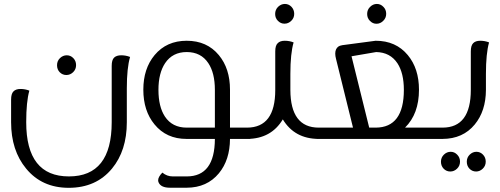

<svg xmlns="http://www.w3.org/2000/svg" viewBox="-20 -691 2488 955"><path d="M627 -407.7Q610.8 -353 610.8 -251.5V-83Q610.8 58.1 537.1 147.5Q458 243.2 321.8 243.2Q188.5 243.2 109.9 147.5Q35.2 57.1 35.2 -83V-195.3Q35.2 -224.6 46.9 -236.3Q58.6 -248.5 82 -248.5Q105 -248.5 126 -240.2Q110.4 -185.1 110.4 -83.5V-83Q110.4 186.5 322.8 186.5Q535.6 186.5 535.6 -83V-363.3Q535.6 -392.6 547.4 -404.3Q559.6 -416 583 -416Q606 -416 627 -407.7ZM343.8 -332Q329.1 -317.9 310.1 -317.9Q291 -317.9 277.3 -331.5Q263.7 -345.2 263.7 -366.7Q263.7 -387.7 278.3 -401.9Q293 -416 312 -416Q331.1 -416 344.7 -401.9Q358.4 -387.7 358.4 -367.2Q358.4 -346.2 343.8 -332Z M1048.8 -244.1Q1048.8 -328.1 1016.1 -377Q979.5 -432.1 908.7 -432.1Q838.4 -432.1 801.3 -377Q768.1 -327.1 768.1 -244.1Q768.1 -160.2 800.3 -111.3Q836.9 -56.2 908.7 -56.2H1048.8ZM1224.6 -56.2V0H1124Q1123.5 104.5 1068.8 170.9Q1009.8 242.2 909.2 242.7H825.2Q779.8 242.7 768.6 215.8Q766.6 210.9 766.6 205.6Q766.6 189 787.6 167.5Q810.1 186.5 839.4 186.5H908.7Q1048.3 186.5 1048.8 0H907.7Q807.6 0 748.5 -72.3Q692.9 -139.6 692.9 -245.1Q692.9 -349.6 749 -417Q808.6 -488.3 908.7 -488.3Q1009.3 -488.3 1068.4 -417Q1124 -350.1 1124 -245.1V-56.2Z M1395 -573.2Q1376.5 -573.2 1362.8 -586.9Q1348.6 -600.6 1348.6 -621.6Q1348.6 -642.6 1363.3 -657.2Q1378.4 -671.4 1397 -671.4Q1416 -671.4 1429.7 -657.2Q1443.4 -642.6 1443.4 -622.1Q1443.4 -601.6 1428.7 -587.4Q1414.1 -573.2 1395 -573.2ZM1568.8 -56.2V0H1564.9Q1445.3 -0.5 1386.7 -97.2Q1328.6 -0.5 1209 0H1205.1V-56.2H1209Q1349.1 -56.6 1349.1 -243.2V-435.5Q1349.1 -464.8 1361.3 -476.1Q1373 -488.3 1396.5 -488.3Q1419.4 -488.3 1440.4 -480Q1424.3 -425.3 1424.3 -323.2V-243.7Q1424.8 -56.6 1564.9 -56.2Z M1848.6 -56.2Q1988.8 -56.6 1988.8 -244.1Q1988.8 -327.1 1957 -376Q1920.9 -430.7 1851.1 -432.1L1728.5 -411.1L1816.4 -56.2ZM2153.8 -56.2V0H1556.2V-56.2H1735.8L1651.4 -397.9Q1647.5 -412.6 1647.5 -424.3Q1647.5 -448.2 1663.1 -459.5Q1668.9 -463.9 1682.6 -466.3L1848.6 -488.3Q1949.2 -488.3 2008.3 -417Q2064 -350.1 2064 -244.6Q2064 -124.5 1994.6 -56.2ZM1886.2 -587.4Q1871.6 -572.8 1852.5 -572.8Q1834 -572.8 1820.3 -586.9Q1806.2 -600.6 1806.2 -621.6Q1806.2 -642.6 1820.8 -656.7Q1835.4 -671.4 1854.5 -671.4Q1873.5 -671.4 1887.2 -656.7Q1900.9 -643.1 1900.9 -622.1Q1900.9 -601.6 1886.2 -587.4Z M2253.4 147.9Q2238.8 162.1 2219.7 162.1Q2200.7 162.1 2187 148.4Q2173.3 134.3 2173.3 113.3Q2173.3 92.3 2188 78.1Q2202.6 64 2221.7 64Q2240.2 64 2253.9 78.1Q2268.1 92.3 2268.1 112.8Q2268.1 133.8 2253.4 147.9ZM2381.3 147.9Q2366.7 162.1 2348.1 162.1Q2329.1 162.1 2315.4 148.4Q2301.8 134.3 2301.8 113.3Q2301.8 92.3 2316.4 78.1Q2331.1 64 2349.6 64Q2368.7 64 2382.3 78.1Q2396 92.3 2396 112.8Q2396 133.8 2381.3 147.9ZM2368.7 -488.3Q2392.1 -488.3 2412.6 -480Q2397 -424.8 2397 -323.2V-243.7Q2396.5 -138.7 2341.3 -71.8Q2282.7 -0.5 2181.2 0H2136.2V-56.2H2181.2Q2321.8 -56.2 2321.8 -244.1V-435.1Q2321.8 -464.4 2333.5 -476.1Q2345.2 -488.3 2368.7 -488.3Z"/></svg>

Font: Sukar
Style: Regular
Weight: 400
Designer: Dario Muhafara - Ghiath Alsory
Foundry: Dario Muhafara - Ghiath Alsory
Version: Version 1.00 March 17, 2016, initial release